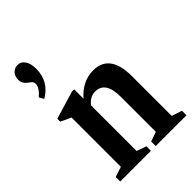

<svg xmlns="http://www.w3.org/2000/svg" viewBox="-247 -949 1050 1050"><g transform="rotate(-45 278.5 -424.0)"><path d="M41 0V-35L100.5 -54.5V-435.5L40.5 -463.5V-486L202 -534.5H219.5V-462Q247 -495 284.2 -514.8Q321.5 -534.5 366.5 -534.5Q494 -534.5 494 -360.5V-54.5L553.5 -35V0H315.5V-35L371 -54.5V-325.5Q371 -445 292.5 -445Q250.5 -445 222.5 -406.5V-54.5L278.5 -35V0ZM67 -613 51.5 -640Q92.5 -675.5 92.5 -704.5Q92.5 -717 84.5 -724.5Q76.5 -732 66.2 -739.2Q56 -746.5 48 -757.8Q40 -769 40 -789Q40 -814 55.2 -831Q70.5 -848 94.5 -848Q121 -848 136.8 -824.2Q152.5 -800.5 152.5 -760Q152.5 -663.5 67 -613Z"/></g></svg>

Font: Libre Caslon Condensed
Style: Bold
Weight: 700
Designer: Pablo Impallari, Rodrigo Fuenzalida, Katja Schimmel, Ertekin Erdin
Foundry: Pablo Impallari, Rodrigo Fuenzalida
Version: Version 2.000; ttfautohint (v1.8.4.7-5d5b);gftools[0.9.33]